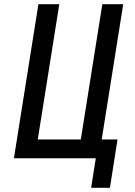

<svg xmlns="http://www.w3.org/2000/svg" viewBox="-20 -750 640 910"><path d="M412 140H501L537 -89H462L564 -730H465L363 -89H159L261 -730H162L46 0H434Z"/></svg>

Font: JetBrains Mono Medium
Style: Italic
Weight: 436
Italic angle: -9°
Monospace: yes
Designer: Philipp Nurullin, Konstantin Bulenkov
Foundry: JetBrains
Version: Version 2.305